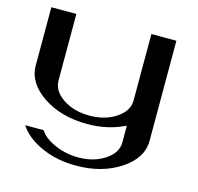

<svg xmlns="http://www.w3.org/2000/svg" viewBox="-103 -609 957 927"><g transform="rotate(15 375.0 -146.0)"><path d="M667 -500V0Q667 86.9 575.2 147.5Q483.4 208 354.5 208Q257.8 208 180.7 173.3Q103.5 138.7 67.4 83H159.2Q182.6 119.1 237.8 143.1Q293 167 354.5 167Q431.6 167 486.8 130.4Q542 93.8 542 42V-42Q458 0 354.5 0Q223.6 0 132.8 -61Q42 -122.1 42 -209V-500H167V-168Q167 -115.2 221.7 -78.6Q276.4 -42 354.5 -42Q431.6 -42 486.8 -78.6Q542 -115.2 542 -168V-500Z"/></g></svg>

Font: okolaks
Style: Bold
Weight: 600
Width: 8
Version: Version 000.6.0